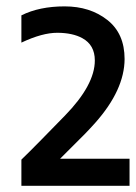

<svg xmlns="http://www.w3.org/2000/svg" viewBox="-20 -586 428 605"><path d="M47.4 -537.6Q104 -565.9 183.8 -565.9Q263.7 -565.9 318.1 -523.2Q372.6 -480.5 372.6 -399.9Q372.1 -302.7 280.3 -199.2Q264.6 -181.6 249 -165.5L169.4 -85.9H388.2V-0.5H47.4V-83Q58.6 -94.2 74.5 -109.6Q90.3 -125 184.6 -221.7Q278.8 -318.4 278.8 -395.5Q278.8 -444.3 239.3 -465.8Q209 -482.4 161.1 -482.7Q113.3 -482.9 47.4 -451.7Z"/></svg>

Font: Keraleeyam
Style: Regular
Weight: 400
Designer: Hussain K. H.
Foundry: Swathanthra Malayalam Computing(SMC) http://smc.org.in
Version: Version 3.0.0+20221109